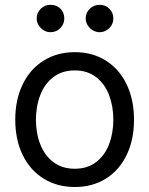

<svg xmlns="http://www.w3.org/2000/svg" viewBox="-20 -749 607 780"><path d="M42 -262.7Q42 -344.2 72.3 -406.5Q102.5 -468.8 157.5 -502.9Q212.4 -537.1 284.2 -537.1Q355.5 -537.1 409.9 -502.9Q464.4 -468.8 494.4 -406.5Q524.4 -344.2 524.4 -262.7Q524.4 -181.2 494.4 -119.1Q464.4 -57.1 409.9 -23.2Q355.5 10.7 284.2 10.7Q212.4 10.7 157.5 -23.2Q102.5 -57.1 72.3 -119.1Q42 -181.2 42 -262.7ZM440.4 -262.7Q440.4 -317.4 423.1 -362.8Q405.8 -408.2 370.6 -435.5Q335.4 -462.9 284.2 -462.9Q231.9 -462.9 196.5 -435.5Q161.1 -408.2 143.6 -362.8Q126 -317.4 126 -262.7Q126 -208 143.6 -162.8Q161.1 -117.7 196.5 -90.6Q231.9 -63.5 284.2 -63.5Q335.4 -63.5 370.6 -90.6Q405.8 -117.7 423.1 -162.8Q440.4 -208 440.4 -262.7ZM128.9 -673.8Q128.9 -697.3 145.5 -713.4Q162.1 -729.5 184.6 -729.5Q209.5 -729.5 225.3 -713.9Q241.2 -698.2 241.2 -673.8Q241.2 -651.4 225.1 -634.8Q209 -618.2 184.6 -618.2Q170.4 -618.2 157.5 -626Q144.5 -633.8 136.7 -646.7Q128.9 -659.7 128.9 -673.8ZM328.1 -673.8Q328.1 -697.8 345 -713.6Q361.8 -729.5 384.8 -729.5Q408.2 -729.5 424.3 -713.6Q440.4 -697.8 440.4 -673.8Q440.4 -659.2 433.1 -646.5Q425.8 -633.8 412.8 -626Q399.9 -618.2 384.8 -618.2Q370.1 -618.2 356.9 -626Q343.8 -633.8 335.9 -646.7Q328.1 -659.7 328.1 -673.8Z"/></svg>

Font: WEMIX Pretendard
Style: Regular
Weight: 400
Designer: Base glyphs from Inter by Rasmus Andersson; Hangeul glyphs from Noto Sans CJK(Source Han Sans) by Jang Soo-young and Kan
Foundry: Kil Hyung-jin
Version: Version 1.000